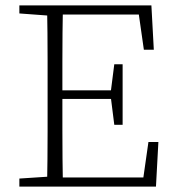

<svg xmlns="http://www.w3.org/2000/svg" viewBox="-20 -694 653 714"><path d="M52 0V-30L174 -38H183V0ZM155 0Q156 -51 156.5 -102Q157 -153 157 -205Q157 -257 157 -309V-365Q157 -417 157 -468.5Q157 -520 156.5 -571.5Q156 -623 155 -674H214Q213 -623 212.5 -571.5Q212 -520 212 -466Q212 -412 212 -355V-329Q212 -267 212 -211.5Q212 -156 212.5 -103.5Q213 -51 214 0ZM184 0V-34H534L510 -12L532 -166H569L560 0ZM184 -326V-358H412V-326ZM405 -230 392 -333V-353L405 -455H436V-230ZM52 -644V-674H183V-635H174ZM515 -509 493 -663 519 -640H184V-674H543L552 -509Z"/></svg>

Font: Source Serif 4 18pt Light
Style: Regular
Weight: 300
Designer: Frank Grießhammer
Foundry: Adobe Systems Incorporated
Version: Version 4.004;hotconv 1.0.116;makeotfexe 2.5.65601